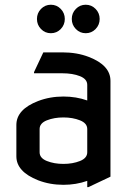

<svg xmlns="http://www.w3.org/2000/svg" viewBox="-20 -767 558 807"><path d="M444.3 -24.4 351.6 19.5H346.7V-6.8Q299.8 9.8 246.6 9.8Q189.5 9.8 140.1 -9.3Q48.8 -45.4 48.8 -109.9V-241.7Q48.8 -307.1 140.1 -342.3Q189.5 -361.3 246.6 -361.3Q300.3 -361.3 346.7 -344.7V-410.2Q346.7 -434.6 316.2 -446.8Q285.6 -459 241.7 -459H123V-463.9L162.1 -546.9H241.7Q303.7 -546.9 353 -527.8Q444.3 -492.7 444.3 -427.2ZM146.5 -127Q146.5 -102.5 177 -90.3Q207.5 -78.1 246.6 -78.1Q285.6 -78.1 316.2 -90.3Q346.7 -102.5 346.7 -127V-224.6Q346.7 -249 316.2 -261.2Q285.6 -273.4 246.6 -273.4Q207.5 -273.4 176.8 -261.2Q146.5 -249 146.5 -224.6ZM298.8 -645Q281.7 -662.6 281.7 -687.3Q281.7 -711.9 298.8 -729.5Q315.9 -747.1 340.3 -747.1Q364.7 -747.1 381.8 -729.5Q398.9 -711.9 398.9 -687.3Q398.9 -662.6 381.8 -645Q364.7 -627.4 340.3 -627.4Q315.9 -627.4 298.8 -645ZM152.3 -645Q135.3 -662.6 135.3 -687.3Q135.3 -711.9 152.3 -729.5Q169.4 -747.1 193.8 -747.1Q218.3 -747.1 235.4 -729.5Q252.4 -711.9 252.4 -687.3Q252.4 -662.6 235.4 -645Q218.3 -627.4 193.8 -627.4Q169.4 -627.4 152.3 -645Z"/></svg>

Font: Nova Flat
Style: Book
Weight: 400
Version: Version 2.000